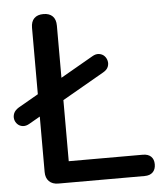

<svg xmlns="http://www.w3.org/2000/svg" viewBox="-77 -755 681 800"><g transform="rotate(-5 263.0 -354.5)"><path d="M135 0Q110 0 96 -14Q82 -28 82 -53V-656Q82 -682 95.5 -695.5Q109 -709 134 -709Q159 -709 172.5 -695.5Q186 -682 186 -656V-89H496Q518 -89 530 -77.5Q542 -66 542 -45Q542 -24 530 -12Q518 0 496 0ZM37 -259Q22 -250 8.5 -251.5Q-5 -253 -14 -262Q-23 -271 -25.5 -283Q-28 -295 -23 -307.5Q-18 -320 -2 -330L322 -516Q337 -525 350.5 -523Q364 -521 372.5 -512.5Q381 -504 384 -491.5Q387 -479 382 -466.5Q377 -454 361 -445Z"/></g></svg>

Font: Nunito SemiBold
Style: Regular
Weight: 600
Designer: Vernon Adams
Foundry: Vernon Adams
Version: Version 3.602